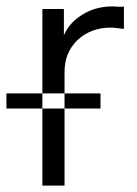

<svg xmlns="http://www.w3.org/2000/svg" viewBox="-51 -576 428 598"><path d="M148 -548V-464H147Q164 -505 205 -530Q246 -556 299 -556Q310 -556 316 -555H335V-486Q331 -486 317 -488Q303 -490 294 -490Q232 -490 190 -451Q150 -412 150 -352V2H81V-548ZM262 -285H-31V-238H262Z"/></svg>

Font: Sinter Normal
Style: Regular
Weight: 350
Foundry: Adobe & rsms
Version: Version 1.000